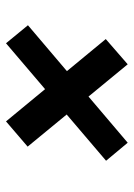

<svg xmlns="http://www.w3.org/2000/svg" viewBox="77 -669 445 639"><g transform="rotate(-90 299.5 -349.5)"><path d="M215 -552 489 -220 405 -147 131 -480ZM475 -552 535 -479 144 -147 84 -219Z"/></g></svg>

Font: Pathway Extreme 8pt Thin 12pt
Style: Bold Italic
Weight: 700
Italic angle: -8°
Version: Version 1.001;gftools[0.9.26]